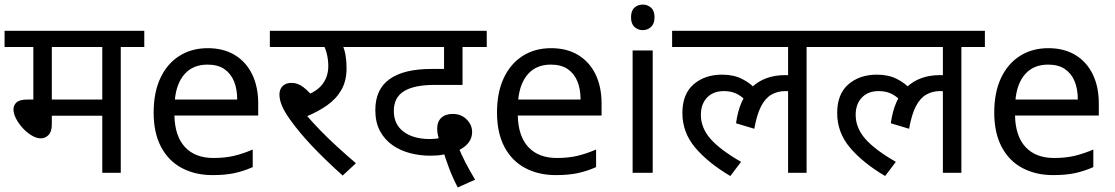

<svg xmlns="http://www.w3.org/2000/svg" viewBox="-20 -757 4884 841"><path d="M509 -551V0H428V-250H207V-213Q207 -180 192.5 -165.5Q178 -151 159 -151Q140 -151 119 -163.5Q98 -176 80 -195.5Q62 -215 50.5 -237Q39 -259 39 -278Q39 -296 52.5 -308.5Q66 -321 100 -321H126V-551H0V-622H612V-551ZM428 -551H207V-321H428Z M890 -546Q959 -546 1008.5 -516Q1058 -486 1084.5 -431.5Q1111 -377 1111 -304V-251H744Q746 -160 790.5 -112.5Q835 -65 915 -65Q966 -65 1005.5 -74.5Q1045 -84 1087 -102V-25Q1046 -7 1006 1.5Q966 10 911 10Q835 10 776.5 -21Q718 -52 685.5 -113.5Q653 -175 653 -264Q653 -352 682.5 -415Q712 -478 765.5 -512Q819 -546 890 -546ZM889 -474Q826 -474 789.5 -433.5Q753 -393 746 -321H1019Q1019 -367 1005 -401Q991 -435 962.5 -454.5Q934 -474 889 -474Z M1446 -551 1478 -566Q1489 -541 1493.5 -515.5Q1498 -490 1498 -458Q1498 -403 1475.5 -363.5Q1453 -324 1412.5 -295.5Q1372 -267 1318 -245L1320 -255Q1348 -222 1383.5 -185.5Q1419 -149 1458.5 -113Q1498 -77 1539 -42L1481 12Q1402 -59 1345.5 -119Q1289 -179 1250 -234Q1225 -269 1214.5 -295Q1204 -321 1204 -343Q1204 -366 1218 -380Q1232 -394 1257 -394Q1284 -394 1309 -375Q1334 -356 1359 -323L1309 -335Q1366 -354 1392 -387.5Q1418 -421 1418 -468Q1418 -497 1410.5 -525.5Q1403 -554 1392 -565L1437 -551H1162V-622H1586V-551Z M1985 64Q1963 22 1947 -20.5Q1931 -63 1921 -97L1908 -133Q1901 -150 1898 -165Q1895 -180 1895 -195Q1895 -224 1913 -241Q1931 -258 1963 -258Q2000 -258 2024 -234Q2048 -210 2048 -179Q2048 -152 2031.5 -131Q2015 -110 1983 -96L1966 -92Q1942 -84 1920 -79.5Q1898 -75 1864 -75Q1820 -75 1777 -86Q1734 -97 1699.5 -121Q1665 -145 1644.5 -183Q1624 -221 1624 -275Q1624 -366 1686.5 -410.5Q1749 -455 1870 -455H1941L1925 -420V-551H1571V-622H2112V-551H2006V-385H1882Q1794 -385 1749.5 -357.5Q1705 -330 1705 -271Q1705 -212 1748 -180Q1791 -148 1863 -148Q1880 -148 1900.5 -151Q1921 -154 1943 -164L1988 -112Q2002 -78 2019 -45Q2036 -12 2061 30Z M2394 -546Q2463 -546 2512.5 -516Q2562 -486 2588.5 -431.5Q2615 -377 2615 -304V-251H2248Q2250 -160 2294.5 -112.5Q2339 -65 2419 -65Q2470 -65 2509.5 -74.5Q2549 -84 2591 -102V-25Q2550 -7 2510 1.5Q2470 10 2415 10Q2339 10 2280.5 -21Q2222 -52 2189.5 -113.5Q2157 -175 2157 -264Q2157 -352 2186.5 -415Q2216 -478 2269.5 -512Q2323 -546 2394 -546ZM2393 -474Q2330 -474 2293.5 -433.5Q2257 -393 2250 -321H2523Q2523 -367 2509 -401Q2495 -435 2466.5 -454.5Q2438 -474 2393 -474Z M2839 -536V0H2751V-536ZM2796 -737Q2816 -737 2831.5 -723.5Q2847 -710 2847 -681Q2847 -653 2831.5 -639Q2816 -625 2796 -625Q2774 -625 2759 -639Q2744 -653 2744 -681Q2744 -710 2759 -723.5Q2774 -737 2796 -737Z M2924 -551V-622H3616V-551H3513V0H3432V-379L3476 -347Q3460 -354 3446 -356Q3432 -358 3420 -358Q3386 -358 3359 -342.5Q3332 -327 3313.5 -291Q3295 -255 3284 -193L3204 -217Q3218 -322 3273.5 -375Q3329 -428 3420 -428Q3440 -428 3457 -425Q3474 -422 3486 -418L3489 -396L3432 -415V-551ZM3256 -304Q3239 -328 3213 -343Q3187 -358 3151 -358Q3104 -358 3077 -329.5Q3050 -301 3050 -254Q3050 -197 3092 -149Q3134 -101 3226 -48L3179 14Q3081 -44 3025 -110.5Q2969 -177 2969 -262Q2969 -345 3018 -387.5Q3067 -430 3143 -430Q3193 -430 3230 -411.5Q3267 -393 3294 -363Z M3602 -551V-622H4294V-551H4191V0H4110V-379L4154 -347Q4138 -354 4124 -356Q4110 -358 4098 -358Q4064 -358 4037 -342.5Q4010 -327 3991.5 -291Q3973 -255 3962 -193L3882 -217Q3896 -322 3951.5 -375Q4007 -428 4098 -428Q4118 -428 4135 -425Q4152 -422 4164 -418L4167 -396L4110 -415V-551ZM3934 -304Q3917 -328 3891 -343Q3865 -358 3829 -358Q3782 -358 3755 -329.5Q3728 -301 3728 -254Q3728 -197 3770 -149Q3812 -101 3904 -48L3857 14Q3759 -44 3703 -110.5Q3647 -177 3647 -262Q3647 -345 3696 -387.5Q3745 -430 3821 -430Q3871 -430 3908 -411.5Q3945 -393 3972 -363Z M4572 -546Q4641 -546 4690.5 -516Q4740 -486 4766.5 -431.5Q4793 -377 4793 -304V-251H4426Q4428 -160 4472.5 -112.5Q4517 -65 4597 -65Q4648 -65 4687.5 -74.5Q4727 -84 4769 -102V-25Q4728 -7 4688 1.5Q4648 10 4593 10Q4517 10 4458.5 -21Q4400 -52 4367.5 -113.5Q4335 -175 4335 -264Q4335 -352 4364.5 -415Q4394 -478 4447.5 -512Q4501 -546 4572 -546ZM4571 -474Q4508 -474 4471.5 -433.5Q4435 -393 4428 -321H4701Q4701 -367 4687 -401Q4673 -435 4644.5 -454.5Q4616 -474 4571 -474Z"/></svg>

Font: lhindi85
Style: Book
Weight: 400
Designer: Jelle Bosma - Monotype Design Team
Foundry: Monotype Imaging Inc.
Version: Version 2.003